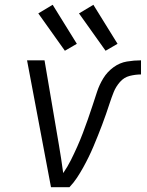

<svg xmlns="http://www.w3.org/2000/svg" viewBox="-20 -782 616 802"><path d="M193 0H270Q288 -19 301.5 -39.5Q315 -60 327 -81.5Q339 -103 350 -125.5Q361 -148 370.5 -170.5Q380 -193 389 -215.5Q398 -238 406.5 -260.5Q415 -283 423 -306Q431 -329 438.5 -352Q446 -375 455 -397.5Q464 -420 481 -439.5Q498 -459 522 -465Q546 -471 569 -471V-530Q540 -530 510 -525Q480 -520 454 -501Q428 -482 411.5 -455Q395 -428 385.5 -399Q376 -370 366.5 -341Q357 -312 347 -283.5Q337 -255 326 -226Q315 -197 302.5 -169Q290 -141 276 -113Q262 -85 244 -59Q240 -89 235.5 -118.5Q231 -148 226 -177L166 -530H93ZM421 -570 471 -599 370 -762 310 -726ZM251 -570 301 -599 200 -762 140 -726Z"/></svg>

Font: Iosevka Sparkle Light Oblique
Style: Regular
Weight: 300
Italic angle: -9°
Designer: Belleve Invis
Foundry: Belleve Invis
Version: Version 4.5.0; ttfautohint (v1.8.3)